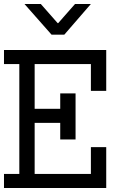

<svg xmlns="http://www.w3.org/2000/svg" viewBox="-20 -943 655 963"><path d="M0 -621.8V-692.3H512.8V-487.2H435.9V-621.8H153.8V-397.4H282.1V-474.4H359V-243.6H282.1V-326.9H153.8V-70.5H435.9V-205.1H512.8V0H0V-70.5H76.9V-621.8ZM271.8 -826.9 356.4 -923.1H435.9L302.6 -769.2H238.5L102.6 -923.1H184.6L269.2 -826.9Z"/></svg>

Font: Slabo 13px
Style: Regular
Weight: 400
Designer: John Hudson
Foundry: Tiro Typeworks Ltd.
Version: Version 1.02 Build 005a